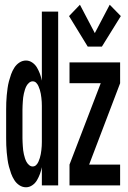

<svg xmlns="http://www.w3.org/2000/svg" viewBox="-20 -784 540 812"><path d="M90 8Q75 8 62 -0.5Q49 -9 40.5 -22.5Q32 -36 27 -50Q22 -64 18 -79Q14 -94 12 -109Q10 -124 8.5 -139Q7 -154 6.5 -169.5Q6 -185 6 -200V-320Q6 -335 6.5 -350.5Q7 -366 8.5 -381Q10 -396 12 -411Q14 -426 18 -441Q22 -456 27 -470Q32 -484 40.5 -497.5Q49 -511 62 -519.5Q75 -528 90 -528Q104 -528 116.5 -519.5Q129 -511 136.5 -498Q144 -485 149 -471.5Q154 -458 157 -443V-735H226V0H157V-77Q154 -62 149 -48.5Q144 -35 136.5 -22Q129 -9 116.5 -0.5Q104 8 90 8ZM118 -80Q127 -80 133 -86Q139 -92 142.5 -100Q146 -108 148.5 -116Q151 -124 152.5 -132.5Q154 -141 155 -149.5Q156 -158 156.5 -166.5Q157 -175 157 -183.5Q157 -192 157 -200V-320Q157 -328 157 -336.5Q157 -345 156.5 -353.5Q156 -362 155 -370.5Q154 -379 152.5 -387.5Q151 -396 148.5 -404Q146 -412 142.5 -420Q139 -428 133 -434Q127 -440 118 -440Q110 -440 103 -434Q96 -428 92 -420.5Q88 -413 85.5 -405Q83 -397 81 -388.5Q79 -380 78 -371.5Q77 -363 76.5 -354.5Q76 -346 75.5 -337.5Q75 -329 75 -320V-200Q75 -191 75.5 -182.5Q76 -174 76.5 -165.5Q77 -157 78 -148.5Q79 -140 81 -131.5Q83 -123 85.5 -115Q88 -107 92 -99.5Q96 -92 103 -86Q110 -80 118 -80ZM351 -587 272 -716 318 -764 381 -644 444 -764 491 -716 411 -587ZM274 0V-88L406 -432H274V-520H488V-432L357 -88H488V0Z"/></svg>

Font: Zed Mono Semibold
Style: Regular
Weight: 600
Monospace: yes
Designer: Belleve Invis
Foundry: Belleve Invis
Version: Version 1.0.0; ttfautohint (v1.8.4)